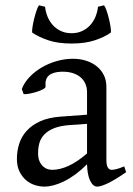

<svg xmlns="http://www.w3.org/2000/svg" viewBox="-20 -691 504 726"><path d="M176.8 -48.8Q206.1 -48.8 239 -63.7Q272 -78.6 309.1 -110.8V-222.7L246.1 -218.3Q208.5 -215.8 184.8 -206.3Q161.1 -196.8 147.5 -182.4Q133.8 -168 128.9 -149.9Q124 -131.8 124 -111.8Q124 -92.3 129.9 -80.1Q135.7 -67.9 144 -60.8Q152.3 -53.7 161.4 -51.3Q170.4 -48.8 176.8 -48.8ZM457 -40Q415.5 -11.2 388.4 1.7Q361.3 14.6 347.7 14.6Q331.5 14.6 320.8 -7.8Q310.1 -30.3 309.1 -69.8Q287.1 -47.9 265.1 -31.7Q243.2 -15.6 222.2 -5.4Q201.2 4.9 182.4 9.8Q163.6 14.6 147.9 14.6Q130.4 14.6 111.8 8.8Q93.3 2.9 78.4 -9.8Q63.5 -22.5 53.7 -42.5Q43.9 -62.5 43.9 -90.8Q43.9 -119.6 52.5 -147Q61 -174.3 80.6 -196Q100.1 -217.8 131.6 -232.2Q163.1 -246.6 209 -250L309.1 -257.3V-342.8Q309.1 -359.4 303 -373.8Q296.9 -388.2 284.7 -398.7Q272.5 -409.2 254.4 -414.8Q236.3 -420.4 212.4 -419.9Q180.7 -418.9 165 -405.8Q149.4 -392.6 152.3 -363.3Q152.8 -358.9 142.3 -353.3Q131.8 -347.7 117.4 -343.3Q103 -338.9 89.1 -336.4Q75.2 -334 69.3 -335.4L62.5 -354.5Q71.8 -378.9 91.6 -399.7Q111.3 -420.4 137.5 -435.8Q163.6 -451.2 194.3 -460Q225.1 -468.8 255.9 -468.8Q282.7 -468.8 305.7 -461.4Q328.6 -454.1 345.7 -440.4Q362.8 -426.8 372.6 -407Q382.3 -387.2 382.3 -362.3V-86.9Q382.3 -66.4 387.7 -57.6Q393.1 -48.8 401.9 -48.8Q408.7 -48.8 419.4 -51.3Q430.2 -53.7 449.7 -62ZM250.5 -526.4Q199.2 -526.4 162.8 -538.6Q126.5 -550.8 101.6 -567.9Q100.6 -573.7 102.8 -588.4Q105 -603 108.9 -619.1Q112.8 -635.3 117.7 -649.9Q122.6 -664.6 127.4 -670.9L150.4 -665.5Q152.3 -646.5 159.7 -628.4Q167 -610.4 179.4 -596.4Q191.9 -582.5 209.7 -574Q227.5 -565.4 250.5 -565.4Q273.4 -565.4 291.3 -574Q309.1 -582.5 321.5 -596.4Q334 -610.4 341.3 -628.4Q348.6 -646.5 350.6 -665.5L373.5 -670.9Q378.4 -664.6 383.3 -649.9Q388.2 -635.3 392.1 -619.1Q396 -603 398.2 -588.4Q400.4 -573.7 399.4 -567.9Q375 -550.8 338.4 -538.6Q301.8 -526.4 250.5 -526.4Z"/></svg>

Font: Gentium Plus Cyr
Style: Regular
Weight: 400
Designer: J. Victor Gaultney, Annie Olsen, Iska Routamaa, Becca Hirsbrunner
Foundry: SIL International
Version: Version 5.000